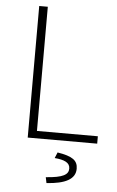

<svg xmlns="http://www.w3.org/2000/svg" viewBox="-59 -699 583 958"><g transform="rotate(5 232.5 -220.5)"><path d="M98 0H446V-37H141V-659H98ZM211 218C305 212 355 186 355 134C355 92 328 73 253 61L241 90C289 94 318 106 318 136C318 166 292 183 205 189Z"/></g></svg>

Font: Source Sans Pro Light
Style: Regular
Weight: 300
Designer: Paul D. Hunt
Foundry: Adobe Systems Incorporated
Version: Version 3.006;hotconv 1.0.111;makeotfexe 2.5.65597